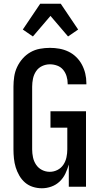

<svg xmlns="http://www.w3.org/2000/svg" viewBox="-20 -999 540 1027"><path d="M204 8Q179 8 155.5 0.5Q132 -7 114 -22.5Q96 -38 83.5 -59.5Q71 -81 64 -104Q57 -127 54.5 -151.5Q52 -176 52 -200V-535Q52 -562 56 -589Q60 -616 71.5 -640.5Q83 -665 101 -685.5Q119 -706 142.5 -719.5Q166 -733 193 -738Q220 -743 247 -743Q273 -743 298 -738.5Q323 -734 346 -723Q369 -712 387.5 -694Q406 -676 418 -653.5Q430 -631 436 -606Q442 -581 442 -555V-548H342V-552Q342 -572 336 -591.5Q330 -611 317.5 -626Q305 -641 286 -648Q267 -655 247 -655Q225 -655 205 -645.5Q185 -636 173 -618Q161 -600 156.5 -578.5Q152 -557 152 -535V-200Q152 -179 156.5 -157.5Q161 -136 173 -118Q185 -100 204.5 -90Q224 -80 246 -80Q268 -80 287.5 -90Q307 -100 319 -118Q331 -136 335.5 -157.5Q340 -179 340 -200V-316H250V-404H440V0H348V-119Q341 -94 329.5 -70Q318 -46 299 -28Q280 -10 255 -1Q230 8 204 8ZM156 -804 102 -841 195 -979H305L398 -841L344 -804L250 -914Z"/></svg>

Font: Iosevka Semibold
Style: Regular
Weight: 600
Monospace: yes
Designer: Belleve Invis
Foundry: Belleve Invis
Version: Version 33.2.3; ttfautohint (v1.8.4)